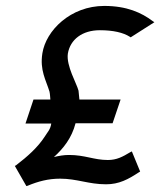

<svg xmlns="http://www.w3.org/2000/svg" viewBox="-20 -610 541 648"><path d="M30 -50 69 18 73 17C109 2 143 -7 183 -7C240 -7 279 12 338 12C382 12 413 -5 448 -28L453 -31L425 -99L419 -96C394 -81 374 -70 344 -70C297 -70 267 -87 213 -87C195 -87 179 -84 162 -80C194 -109 222 -144 235 -194H360L387 -274H248C247 -283 246 -294 245 -304C239 -328 203 -388 209 -429C217 -477 258 -508 317 -508C362 -508 396 -500 418 -486L421 -484L501 -535L495 -539C458 -567 408 -590 332 -590C218 -590 135 -507 123 -430C114 -373 135 -340 147 -301C149 -292 149 -284 150 -274H93L66 -193H153C150 -172 140 -164 131 -149C107 -112 73 -82 34 -52Z"/></svg>

Font: Charger Pro
Style: BdExtObl
Weight: 700
Designer: Jasper
Foundry: Cannot Into Space Fonts
Version: Version 1.09